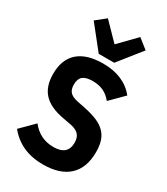

<svg xmlns="http://www.w3.org/2000/svg" viewBox="-234 -1066 1025 1179"><g transform="rotate(30 278.0 -476.5)"><path d="M272 12Q115 12 26 -98L118 -190Q178 -113 275 -113Q375 -113 375 -201Q375 -237 357 -257Q339 -277 301 -285L237 -297Q140 -315 94.5 -364.5Q49 -414 49 -502Q49 -604 109 -657Q169 -710 285 -710Q433 -710 510 -614L418 -522Q392 -554 359.5 -569.5Q327 -585 283 -585Q235 -585 213.5 -567Q192 -549 192 -509Q192 -474 208.5 -456Q225 -438 262 -430L326 -417Q377 -406 413.5 -390.5Q450 -375 473.5 -351Q497 -327 507.5 -294Q518 -261 518 -217Q518 -105 455 -46.5Q392 12 272 12ZM230 -748 101 -910 170 -965 285 -847 400 -965 469 -910 340 -748Z"/></g></svg>

Font: IBM Plex Sans Cond
Style: Bold
Weight: 700
Width: 3
Designer: Mike Abbink, Paul van der Laan, Pieter van Rosmalen
Foundry: Bold Monday
Version: Version 1.3